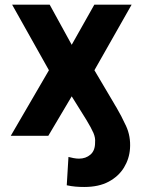

<svg xmlns="http://www.w3.org/2000/svg" viewBox="-20 -565 593 799"><path d="M24.9 0 183.6 -272.7 30.5 -545.5H186.8L278.4 -378.6L372.5 -545.5H527.7L372.9 -272.7L453.1 -137.1Q455.6 -132.5 458.5 -127.7Q461.3 -122.9 464.5 -117.9Q484.7 -83.8 504.6 -40.7Q524.5 2.5 521 53.3Q518.1 95.9 495.9 132.3Q473.7 168.7 432.5 190.9Q391.3 213.1 330.6 213.1Q311.1 213.1 294.2 211.6Q277.3 210.2 257.8 206L264.9 88.1Q273.4 90.6 286 92.9Q298.7 95.2 308.6 95.2Q337 95.2 356.5 78.3Q376.1 61.4 375.7 27Q377.5 8.9 369 -11.4Q360.4 -31.6 339.5 -66.1L278.4 -164.1L181.1 0Z"/></svg>

Font: Inter Zeller
Style: Bold
Weight: 700
Designer: Rasmus Andersson; Joe Bland
Foundry: zeller
Version: Version 3.015;git-dec3a8cb1